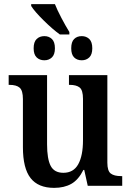

<svg xmlns="http://www.w3.org/2000/svg" viewBox="-20 -900 634 930"><path d="M91 -187V-420Q91 -461 75.5 -475Q60 -489 25 -489H22V-536H208V-201Q208 -130 225.5 -96.5Q243 -63 287 -63Q336 -63 359 -104.5Q382 -146 382 -221V-421Q382 -463 366 -476Q350 -489 317 -489H314V-536H500V-112Q500 -72 516.5 -59.5Q533 -47 566 -47H572V0H405L388 -77H384Q360 -29 325.5 -9.5Q291 10 242 10Q165 10 128 -37.5Q91 -85 91 -187ZM131 -871V-880H246Q257 -852 277.5 -813Q298 -774 316 -745V-733H270Q235 -758 191 -801.5Q147 -845 131 -871ZM143 -666Q143 -697 157.5 -711Q172 -725 195 -725Q217 -725 231.5 -711Q246 -697 246 -666Q246 -636 231.5 -622Q217 -608 195 -608Q172 -608 157.5 -622Q143 -636 143 -666ZM325 -666Q325 -697 339 -711Q353 -725 376 -725Q398 -725 412.5 -711Q427 -697 427 -666Q427 -636 412.5 -622Q398 -608 376 -608Q353 -608 339 -622Q325 -636 325 -666Z"/></svg>

Font: Noto Serif NarrowSemiBold
Style: Regular
Weight: 600
Width: 4
Designer: Monotype Design Team
Foundry: Monotype Imaging Inc.
Version: Version 1.001